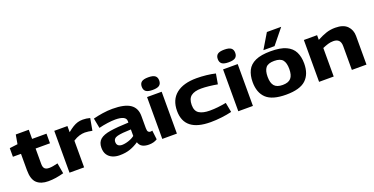

<svg xmlns="http://www.w3.org/2000/svg" viewBox="-26 -1563 4562 2345"><g transform="rotate(-20 2254.5 -390.0)"><path d="M312 10Q217 10 164 -38.5Q111 -87 111 -207V-419H6V-531L111 -544L132 -663H301V-544H488V-419H301V-218Q301 -176 319 -157.5Q337 -139 377 -139Q403 -139 429.5 -144Q456 -149 490 -157L514 -20Q460 -5 411 2.5Q362 10 312 10Z M760 -544V-464Q800 -497 832 -516.5Q864 -536 894.5 -545Q925 -554 962 -554Q1007 -554 1055 -541L1027 -385Q1002 -390 978 -393.5Q954 -397 932 -397Q898 -397 860 -386Q822 -375 779 -347V0H589V-544Z M1059 -152Q1059 -222 1101.5 -258.5Q1144 -295 1235.5 -309.5Q1327 -324 1474 -329V-349Q1474 -384 1438.5 -401.5Q1403 -419 1335 -419Q1291 -419 1232.5 -411Q1174 -403 1120 -389L1095 -519Q1153 -534 1219 -544Q1285 -554 1347 -554Q1504 -554 1577.5 -504Q1651 -454 1651 -351V-193Q1651 -158 1661.5 -145.5Q1672 -133 1688 -133Q1694 -133 1701.5 -134Q1709 -135 1715 -137L1729 -19Q1684 10 1620 10Q1570 10 1536.5 -7.5Q1503 -25 1489 -68Q1437 -32 1377.5 -11Q1318 10 1240 10Q1189 10 1148 -7.5Q1107 -25 1083 -60.5Q1059 -96 1059 -152ZM1242 -161Q1242 -129 1260.5 -114Q1279 -99 1311 -99Q1333 -99 1362.5 -105.5Q1392 -112 1421.5 -124.5Q1451 -137 1474 -155V-240Q1354 -237 1298 -223Q1242 -209 1242 -161Z M1890 -602Q1829 -602 1803 -622Q1777 -642 1777 -684Q1777 -726 1803 -746Q1829 -766 1890 -766Q1951 -766 1977.5 -746Q2004 -726 2004 -684Q2004 -642 1978 -622Q1952 -602 1890 -602ZM1795 0V-544H1985V0Z M2081 -259Q2081 -403 2174.5 -478.5Q2268 -554 2440 -554Q2502 -554 2567 -547Q2632 -540 2684 -527L2661 -394Q2606 -404 2551 -410Q2496 -416 2451 -416Q2364 -416 2319 -381.5Q2274 -347 2274 -265Q2274 -187 2323 -156.5Q2372 -126 2460 -126Q2513 -126 2564 -131.5Q2615 -137 2674 -148L2698 -22Q2635 -7 2562.5 1.5Q2490 10 2422 10Q2081 10 2081 -259Z M2878 -602Q2817 -602 2791 -622Q2765 -642 2765 -684Q2765 -726 2791 -746Q2817 -766 2878 -766Q2939 -766 2965.5 -746Q2992 -726 2992 -684Q2992 -642 2966 -622Q2940 -602 2878 -602ZM2783 0V-544H2973V0Z M3069 -274Q3069 -361 3100 -424Q3131 -487 3204.5 -520.5Q3278 -554 3404 -554Q3530 -554 3603 -520.5Q3676 -487 3707.5 -424Q3739 -361 3739 -274Q3739 -136 3661 -63Q3583 10 3404 10Q3225 10 3147 -63Q3069 -136 3069 -274ZM3263 -273Q3263 -192 3296 -154Q3329 -116 3404 -116Q3479 -116 3512 -154Q3545 -192 3545 -273Q3545 -351 3514.5 -389.5Q3484 -428 3404 -428Q3324 -428 3293.5 -389.5Q3263 -351 3263 -273ZM3326 -596 3442 -790H3628L3471 -596Z M3833 0V-544H4005V-483Q4071 -518 4125 -536Q4179 -554 4243 -554Q4348 -554 4398.5 -502.5Q4449 -451 4449 -372V0H4259V-308Q4259 -360 4235 -384Q4211 -408 4165 -408Q4129 -408 4096 -398Q4063 -388 4023 -371V0Z"/></g></svg>

Font: Georama Extended
Style: Bold
Weight: 700
Width: 7
Designer: Jean-Baptiste Levee
Foundry: Production Type
Version: Version 1.000